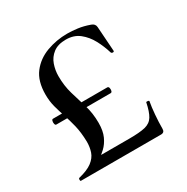

<svg xmlns="http://www.w3.org/2000/svg" viewBox="-118 -583 669 686"><g transform="rotate(-30 216.0 -240.0)"><path d="M99 -44H251Q294 -44 316.5 -49.5Q339 -55 350 -73Q361 -91 368 -126Q368 -128 374 -127.5Q380 -127 380 -124Q376 -103 373.5 -72.5Q371 -42 371 -15Q371 0 356 0H26Q23 0 23 -5.5Q23 -11 26 -12Q63 -21 82 -35.5Q101 -50 107.5 -69Q114 -88 114 -111Q113 -150 106 -178.5Q99 -207 91 -230.5Q83 -254 76.5 -278Q70 -302 70 -330Q70 -385 95 -417.5Q120 -450 160.5 -465Q201 -480 246 -480Q265 -480 288 -477Q311 -474 336 -465Q351 -460 352 -446L359 -344Q359 -340 354 -340Q349 -340 347 -344Q338 -374 323.5 -401Q309 -428 286.5 -446Q264 -464 231 -464Q198 -464 178.5 -449Q159 -434 151 -411Q143 -388 143 -364Q143 -324 153 -290Q163 -256 173.5 -222Q184 -188 184 -148Q184 -115 174 -93Q164 -71 148.5 -56.5Q133 -42 116 -30ZM50 -242H274Q279 -242 280.5 -236Q282 -230 280.5 -224Q279 -218 274 -218H50Q46 -218 44.5 -224Q43 -230 44.5 -236Q46 -242 50 -242Z"/></g></svg>

Font: Cormorant Garamond Light Medium
Style: Regular
Weight: 500
Version: Version 4.001